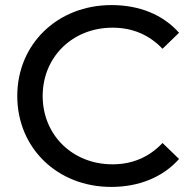

<svg xmlns="http://www.w3.org/2000/svg" viewBox="-20 -728 763 756"><path d="M48 -350C48 -145 206 8 418 8C527 8 621 -30 685 -102L620 -165C567 -109 501 -81 423 -81C265 -81 148 -197 148 -350C148 -503 265 -619 423 -619C502 -619 567 -591 620 -536L685 -599C621 -671 528 -708 419 -708C207 -708 48 -555 48 -350Z"/></svg>

Font: Malon Grotesk Med
Style: Regular
Weight: 500
Designer: Julieta Ulanovsky
Foundry: Julieta Ulanovsky
Version: Version 7.200